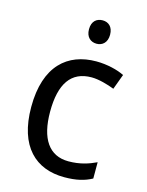

<svg xmlns="http://www.w3.org/2000/svg" viewBox="-113 -808 681 888"><g transform="rotate(15 227.0 -363.5)"><path d="M267 -737C239 -737 216 -720 216 -681C216 -643 239 -625 267 -625C294 -625 317 -643 317 -681C317 -720 294 -737 267 -737ZM282 10C340 10 379 0 414 -19V-97C378 -80 337 -66 282 -66C189 -66 141 -137 141 -266C141 -400 188 -469 286 -469C321 -469 365 -456 396 -444L423 -517C392 -533 340 -546 288 -546C152 -546 51 -463 51 -265C51 -75 146 10 282 10Z"/></g></svg>

Font: Noto Sans Thai
Style: Regular
Weight: 400
Designer: Monotype Design Team
Foundry: Monotype Imaging Inc.
Version: Version 1.901